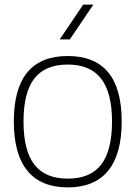

<svg xmlns="http://www.w3.org/2000/svg" viewBox="-20 -803 588 833"><path d="M40 -276Q40 -560 274 -560Q508 -560 508 -276Q508 -134 449 -62Q390 10 274 10Q158 10 99 -62Q40 -134 40 -276ZM466 -276Q466 -401 418.5 -462Q371 -523 274 -523Q176 -523 129 -462.5Q82 -402 82 -276Q82 -150 129 -89Q176 -28 274 -28Q372 -28 419 -89Q466 -150 466 -276ZM341 -783H385L283 -632H239Z"/></svg>

Font: Krub ExtraLight
Style: Regular
Weight: 275
Designer: Ekaluck Peanpanawate
Foundry: Cadson Demak Co.,Ltd.
Version: Version 1.000; ttfautohint (v1.6)